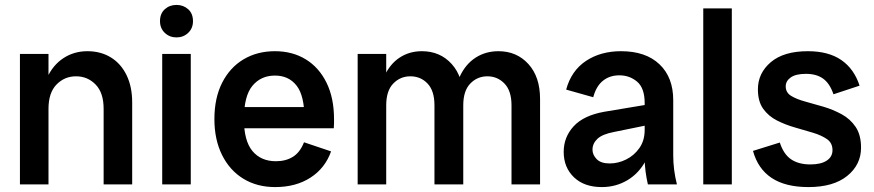

<svg xmlns="http://www.w3.org/2000/svg" viewBox="-20 -749 3552 780"><path d="M401 0V-307Q401 -372 368.5 -405.5Q336 -439 289 -439Q242 -439 209.5 -405.5Q177 -372 177 -307H147Q147 -380 171 -432.5Q195 -485 238 -513Q281 -541 335 -541Q389 -541 430 -516Q471 -491 494 -444Q517 -397 517 -333V0ZM61 0V-530H177V0Z M639 0V-530H755V0ZM697 -597Q669 -597 649.5 -615.5Q630 -634 630 -663Q630 -694 649.5 -711.5Q669 -729 697 -729Q725 -729 744.5 -711.5Q764 -694 764 -663Q764 -634 744.5 -615.5Q725 -597 697 -597Z M1098 11Q1024 11 968.5 -23Q913 -57 882 -119.5Q851 -182 851 -265Q851 -351 882.5 -413Q914 -475 969.5 -508Q1025 -541 1097 -541Q1168 -541 1222 -508Q1276 -475 1306.5 -413Q1337 -351 1337 -265Q1337 -256 1337 -248Q1337 -240 1336 -228H933V-314H1250L1217 -265Q1217 -360 1185 -401Q1153 -442 1097 -442Q1040 -442 1005.5 -400.5Q971 -359 971 -265Q971 -177 1005.5 -135.5Q1040 -94 1101 -94Q1141 -94 1170 -112Q1199 -130 1215 -171L1325 -134Q1301 -66 1241.5 -27.5Q1182 11 1098 11Z M2058 0V-321Q2058 -380 2029.5 -409.5Q2001 -439 1960 -439Q1919 -439 1890.5 -409.5Q1862 -380 1862 -321H1825Q1825 -390 1848.5 -439.5Q1872 -489 1912.5 -515Q1953 -541 2005 -541Q2079 -541 2126.5 -489Q2174 -437 2174 -347V0ZM1433 0V-530H1549V0ZM1745 0V-321Q1745 -380 1717 -409.5Q1689 -439 1647 -439Q1606 -439 1577.5 -409.5Q1549 -380 1549 -321H1519Q1519 -390 1541.5 -439.5Q1564 -489 1603.5 -515Q1643 -541 1694 -541Q1768 -541 1815 -489Q1862 -437 1862 -347V0Z M2612 0Q2606 -26 2602.5 -53Q2599 -80 2599 -106V-330Q2599 -391 2568.5 -417Q2538 -443 2496 -443Q2457 -443 2429.5 -421Q2402 -399 2390 -354L2280 -385Q2301 -462 2360.5 -501.5Q2420 -541 2503 -541Q2603 -541 2659 -488Q2715 -435 2715 -342V-118Q2715 -59 2730 0ZM2425 11Q2353 11 2311.5 -29Q2270 -69 2270 -132Q2270 -192 2310.5 -236Q2351 -280 2435 -295L2627 -327V-244L2475 -213Q2427 -204 2407 -185Q2387 -166 2387 -141Q2387 -120 2404 -102.5Q2421 -85 2457 -85Q2491 -85 2523.5 -101Q2556 -117 2577.5 -147.5Q2599 -178 2599 -221H2632Q2632 -150 2604 -97.5Q2576 -45 2529 -17Q2482 11 2425 11Z M2837 0V-715H2953V0Z M3264 11Q3171 11 3115 -26Q3059 -63 3039 -136L3148 -170Q3163 -123 3193.5 -102Q3224 -81 3272 -81Q3315 -81 3338.5 -96.5Q3362 -112 3362 -139Q3362 -168 3340 -183.5Q3318 -199 3283.5 -209.5Q3249 -220 3210 -231Q3171 -242 3136.5 -259.5Q3102 -277 3080.5 -307Q3059 -337 3059 -386Q3059 -452 3111.5 -496.5Q3164 -541 3262 -541Q3346 -541 3398 -505Q3450 -469 3472 -401L3366 -366Q3351 -410 3324 -429.5Q3297 -449 3254 -449Q3213 -449 3192.5 -434.5Q3172 -420 3172 -398Q3172 -373 3194 -359.5Q3216 -346 3251 -336.5Q3286 -327 3325 -315.5Q3364 -304 3399 -285Q3434 -266 3456 -233.5Q3478 -201 3478 -149Q3478 -80 3422 -34.5Q3366 11 3264 11Z"/></svg>

Font: Radio Canada Big Medium
Style: Regular
Weight: 500
Designer: Étienne Aubert Bonn
Foundry: Coppers and Brasses
Version: Version 1.001